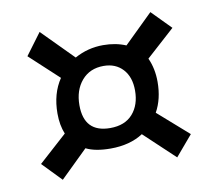

<svg xmlns="http://www.w3.org/2000/svg" viewBox="-61 -647 675 616"><g transform="rotate(-10 277.0 -338.5)"><path d="M128 -243Q116 -272 116 -310Q116 -375 147 -421L53 -508L105 -578L205 -477Q248 -501 298 -501Q339 -501 372 -487L466 -579L527 -517L434 -433Q450 -398 450 -355Q450 -299 427 -258L526 -171L470 -105L371 -198Q328 -170 265 -170Q215 -170 185 -185L96 -98L36 -160ZM374 -340Q374 -384 350.5 -409.5Q327 -435 288 -435Q243 -435 216.5 -404Q190 -373 190 -324Q190 -235 275 -235Q323 -235 348.5 -264Q374 -293 374 -340Z"/></g></svg>

Font: Sansita SW
Style: Italic
Weight: 400
Italic angle: -11°
Designer: Pablo Cosgaya
Foundry: Omnibus-Type
Version: Version 1.000